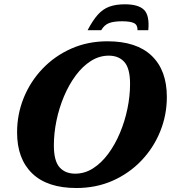

<svg xmlns="http://www.w3.org/2000/svg" viewBox="-20 -882 816 916"><path d="M776 -419.5Q776 -333 744.2 -254.8Q712.5 -176.5 654.5 -115.8Q596.5 -55 517.8 -20Q439 15 344.5 15Q206 15 133.8 -54.5Q61.5 -124 61.5 -250.5Q61.5 -337 93.2 -415.2Q125 -493.5 183 -554.2Q241 -615 319.8 -650Q398.5 -685 493 -685Q631.5 -685 703.8 -615.8Q776 -546.5 776 -419.5ZM237 -188.5Q237 -114.5 264 -84Q291 -53.5 338.5 -53.5Q384.5 -53.5 424.2 -79Q464 -104.5 496.5 -148.5Q529 -192.5 552.2 -247.8Q575.5 -303 588 -363.5Q600.5 -424 600.5 -481.5Q600.5 -555.5 573.5 -586Q546.5 -616.5 499 -616.5Q453.5 -616.5 413.5 -591Q373.5 -565.5 341 -521.5Q308.5 -477.5 285.2 -422.2Q262 -367 249.5 -306.8Q237 -246.5 237 -188.5ZM562.5 -780.5Q522 -780.5 499.5 -771.5Q477 -762.5 463 -738H398Q422.5 -785 446.8 -812Q471 -839 501.8 -850.2Q532.5 -861.5 575.5 -861.5Q640.5 -861.5 667.2 -835Q694 -808.5 687.5 -738H636Q637 -762.5 619.8 -771.5Q602.5 -780.5 562.5 -780.5Z"/></svg>

Font: Newsreader Text ExtraBold
Style: Italic
Weight: 800
Italic angle: -17°
Designer: Hugues Gentile
Foundry: Production Type
Version: Version 1.001